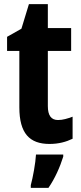

<svg xmlns="http://www.w3.org/2000/svg" viewBox="-20 -682 388 923"><path d="M259 -105C226 -105 210 -127 210 -172V-437H322V-547H210V-662H119L83 -544L14 -505V-437H73V-166C73 -41 122 10 218 10C262 10 298 0 329 -15V-121C305 -112 282 -105 259 -105ZM284 71V61H153C151 101 138 172 128 208V221H213C244 176 268 122 284 71Z"/></svg>

Font: Noto Sans Lao UI Cond
Style: Bold
Weight: 700
Width: 3
Designer: Monotype Design Team
Foundry: Monotype Imaging Inc.
Version: Version 2.000